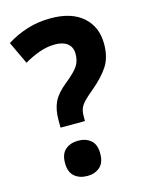

<svg xmlns="http://www.w3.org/2000/svg" viewBox="-112 -793 663 873"><g transform="rotate(-15 219.0 -356.0)"><path d="M128 -269Q128 -318 144.5 -352.5Q161 -387 206 -423Q251 -459 266 -482.5Q281 -506 281 -538Q281 -570 260 -587Q239 -604 202 -604Q165 -604 129 -591.5Q93 -579 55 -557L5 -663Q51 -692 102.5 -708Q154 -724 213 -724Q311 -724 364.5 -676.5Q418 -629 418 -549Q418 -486 391.5 -445Q365 -404 312 -360Q284 -337 269 -321Q254 -305 248.5 -290Q243 -275 243 -254V-232H128ZM106 -71Q106 -114 129.5 -134Q153 -154 190 -154Q225 -154 248.5 -134.5Q272 -115 272 -71Q272 -28 248.5 -8Q225 12 190 12Q153 12 129.5 -8Q106 -28 106 -71Z"/></g></svg>

Font: Noto Sans Lao UI SemCond
Style: Bold
Weight: 700
Width: 4
Designer: Monotype Design Team
Foundry: Monotype Imaging Inc.
Version: Version 2.000; ttfautohint (v1.8.4.7-5d5b)